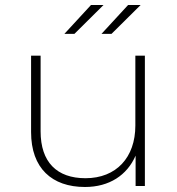

<svg xmlns="http://www.w3.org/2000/svg" viewBox="-20 -742 707 766"><path d="M319 4C416 4 487 -43 521 -121V0H558V-520H520V-241C520 -114 444 -31 321 -31C207 -31 142 -95 142 -218V-520H104V-215C104 -71 187 4 319 4ZM425 -607 541 -722H491L385 -607ZM277 -607 393 -722H343L237 -607Z"/></svg>

Font: Montserrat-Alt1 ExtLt
Style: Regular
Weight: 200
Designer: Differentunic
Foundry: Differentunic
Version: Version 7.222